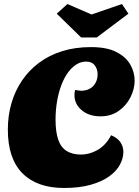

<svg xmlns="http://www.w3.org/2000/svg" viewBox="-20 -914 689 954"><path d="M298 20Q164 20 91.5 -53Q19 -126 19 -270Q19 -340 37 -401.5Q55 -463 89.5 -514Q124 -565 174.5 -602.5Q225 -640 289.5 -660Q354 -680 432 -680Q511 -680 558.5 -655.5Q606 -631 627.5 -593Q649 -555 649 -514Q649 -472 628.5 -431Q608 -390 570 -363Q532 -336 479 -336Q422 -336 386 -366.5Q350 -397 350 -441Q350 -454 353 -467Q361 -466 368.5 -464.5Q376 -463 383 -463Q406 -463 424.5 -472.5Q443 -482 454 -501Q465 -520 465 -546Q465 -570 451 -589Q437 -608 408 -608Q382 -608 359 -593.5Q336 -579 317 -552.5Q298 -526 284.5 -490Q271 -454 263.5 -410.5Q256 -367 256 -320Q256 -258 269.5 -219.5Q283 -181 311.5 -163.5Q340 -146 383 -146Q401 -146 421 -151Q441 -156 461.5 -167Q482 -178 500 -196.5Q518 -215 532 -242Q564 -229 578.5 -207Q593 -185 593 -159Q593 -128 576 -96Q559 -64 523 -38Q487 -12 431 4Q375 20 298 20ZM383 -728 262 -846 315 -894 435 -842 586 -894 618 -846 461 -728Z"/></svg>

Font: Sansita Swashed Light Black
Style: Regular
Weight: 900
Version: Version 1.003